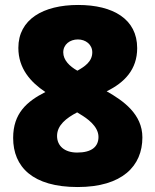

<svg xmlns="http://www.w3.org/2000/svg" viewBox="-20 -744 626 774"><path d="M295 -724C154 -724 54 -666 54 -551C54 -468 103 -413 163 -373C88 -335 33 -287 33 -188C33 -71 112 10 293 10C473 10 554 -75 554 -190C554 -284 477 -338 410 -376C482 -411 533 -464 533 -550C533 -667 436 -724 295 -724ZM294 -585C325 -585 352 -565 352 -533C352 -495 320 -475 292 -459C260 -477 235 -502 235 -533C235 -565 262 -585 294 -585ZM210 -196C210 -239 247 -268 291 -291L304 -283C329 -268 377 -236 377 -192C377 -153 350 -129 291 -129C240 -129 210 -156 210 -196Z"/></svg>

Font: Noto Sans Arabic UI Bk
Style: Regular
Weight: 900
Designer: Monotype Design Team, Nadine Chahine and Nizar Qandah
Foundry: Monotype Imaging Inc.
Version: Version 2.010